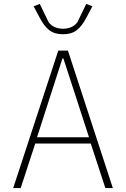

<svg xmlns="http://www.w3.org/2000/svg" viewBox="-20 -955 640 975"><path d="M515 0 441 -226H159L85 0H47L276 -698H325L553 0ZM302 -658H297L168 -258H432ZM300 -781Q257 -781 230.5 -801.5Q204 -822 181 -866L151 -923L182 -935L227 -842Q241 -824 260 -816.5Q279 -809 300 -809Q321 -809 340 -816.5Q359 -824 373 -842L418 -935L449 -923L419 -866Q396 -822 369.5 -801.5Q343 -781 300 -781Z"/></svg>

Font: IBM Plex Mono ExtLt
Style: Regular
Weight: 200
Monospace: yes
Designer: Mike Abbink, Paul van der Laan, Pieter van Rosmalen
Foundry: Bold Monday
Version: Version 2.3